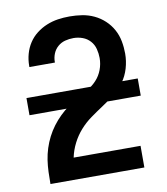

<svg xmlns="http://www.w3.org/2000/svg" viewBox="-83 -813 766 882"><g transform="rotate(-10 300.0 -371.5)"><path d="M81 0V-1Q81 -29 82 -56.5Q83 -84 87 -111Q91 -138 99.5 -164.5Q108 -191 120.5 -215.5Q133 -240 149.5 -262Q166 -284 186 -303.5Q206 -323 228.5 -339Q251 -355 275 -368.5Q299 -382 323 -396Q347 -410 365.5 -430Q384 -450 394 -476.5Q404 -503 404 -531Q404 -552 398.5 -573.5Q393 -595 378.5 -611Q364 -627 343.5 -634.5Q323 -642 301 -642Q281 -642 262 -637Q243 -632 228 -619Q213 -606 205.5 -587.5Q198 -569 198 -549V-546H79V-552Q79 -580 86.5 -607Q94 -634 109 -657Q124 -680 146 -697Q168 -714 193.5 -724.5Q219 -735 246 -739Q273 -743 301 -743Q330 -743 359 -738.5Q388 -734 414.5 -721.5Q441 -709 462.5 -689Q484 -669 498 -643.5Q512 -618 517.5 -589Q523 -560 523 -531Q523 -496 513 -462Q503 -428 482.5 -400Q462 -372 434.5 -350.5Q407 -329 378 -310Q349 -291 320.5 -270.5Q292 -250 269 -224Q246 -198 230 -166.5Q214 -135 207 -101H519V0ZM560 -328H41V-408H560Z"/></g></svg>

Font: Iosevka Extended
Style: Bold
Weight: 700
Width: 7
Monospace: yes
Designer: Belleve Invis
Foundry: Belleve Invis
Version: Version 32.5.0; ttfautohint (v1.8.4)